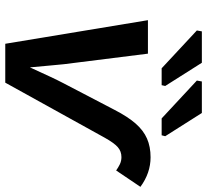

<svg xmlns="http://www.w3.org/2000/svg" viewBox="-48 -720 768 711"><g transform="rotate(90 335.5 -364.0)"><path d="M489.7 -368.7 285.6 0H141.6L54.2 -528.3H178.2L217.3 -216.8Q218.8 -202.1 221.7 -170.7Q224.6 -139.2 229 -91.3Q250 -137.2 263.4 -166Q276.9 -194.8 287.6 -215.3L386.7 -405.3Q411.6 -453.6 437 -482.7Q462.4 -511.7 492.7 -524.9Q522.9 -538.1 562 -538.1Q620.1 -538.1 671.4 -500.5L610.8 -410.6Q599.1 -418.9 587.2 -424.6Q575.2 -430.2 561.5 -430.2Q539.6 -430.2 524.2 -416.5Q508.8 -402.8 489.7 -368.7ZM297.9 -592.3 294.9 -579.1H232.4L92.3 -709.5L95.7 -728H211.9ZM483.9 -592.3 480.5 -579.1H418L277.8 -709.5L281.2 -728H397.9Z"/></g></svg>

Font: Arimo SemiBold
Style: Italic
Weight: 600
Italic angle: -12°
Version: Version 1.33